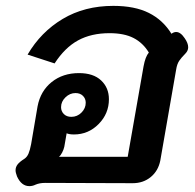

<svg xmlns="http://www.w3.org/2000/svg" viewBox="-20 -623 663 654"><path d="M80 11Q53 11 38 -22Q33 -35 33 -43Q33 -54 40 -63Q47 -72 63 -82Q72 -88 77 -99.5Q82 -111 86 -132L108 -261Q118 -313 156 -343.5Q194 -374 249 -374Q298 -374 324.5 -349Q351 -324 351 -285Q351 -236 316 -200.5Q281 -165 232 -165Q216 -165 207 -169L199 -123Q197 -114 192 -104Q187 -94 181 -89H415L469 -397Q475 -430 487 -444Q467 -477 435 -493.5Q403 -510 353 -510Q291 -510 246 -485.5Q201 -461 166 -407L74 -437Q119 -514 193.5 -558.5Q268 -603 366 -603Q439 -603 487 -579Q535 -555 564 -508Q572 -514 580 -514Q595 -514 609 -493Q621 -476 621 -462Q621 -450 611 -440Q598 -427 590.5 -416Q583 -405 580 -386L526 -76Q519 -41 493.5 -20Q468 1 432 1L134 0Q115 0 101 6Q91 11 80 11ZM272 -273Q272 -287 262.5 -296.5Q253 -306 237 -306Q218 -306 203 -291.5Q188 -277 188 -258Q188 -244 197.5 -234.5Q207 -225 223 -225Q243 -225 257.5 -239.5Q272 -254 272 -273Z"/></svg>

Font: Niramit SemiBold
Style: Italic
Weight: 600
Italic angle: -10°
Designer: Katatrad Aksorn Co.,Ltd.
Foundry: Cadson Demak Co.,Ltd.
Version: Version 1.001; ttfautohint (v1.6)